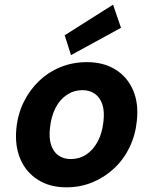

<svg xmlns="http://www.w3.org/2000/svg" viewBox="-20 -790 657 822"><path d="M264 12Q193 12 142 -20.5Q91 -53 67 -109.5Q43 -166 50 -239Q56 -301 81.5 -353Q107 -405 147.5 -443.5Q188 -482 240 -503Q292 -524 352 -524Q423 -524 474 -492.5Q525 -461 549.5 -404.5Q574 -348 566 -274Q560 -212 535 -160Q510 -108 469 -69.5Q428 -31 376 -9.5Q324 12 264 12ZM283 -109Q320 -109 349.5 -128.5Q379 -148 398.5 -184.5Q418 -221 423 -271Q428 -314 418 -343.5Q408 -373 386 -388.5Q364 -404 333 -404Q297 -404 267 -384.5Q237 -365 218 -328.5Q199 -292 194 -242Q189 -199 199 -169Q209 -139 231 -124Q253 -109 283 -109ZM284 -554 257 -639 464 -770 498 -671Z"/></svg>

Font: DM Sans 12pt ExtraBold
Style: Italic
Weight: 800
Italic angle: -10°
Version: Version 4.004;gftools[0.9.30]